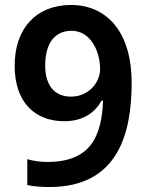

<svg xmlns="http://www.w3.org/2000/svg" viewBox="-20 -743 591 773"><path d="M179 10C454 10 510 -204 510 -409C510 -623 403 -723 266 -723C127 -723 39 -630 39 -478C39 -336 116 -255 239 -255C316 -255 363 -291 389 -338H395C389 -198 348 -91 171 -91C143 -91 114 -95 90 -102V2C114 8 153 10 179 10ZM266 -354C197 -354 162 -402 162 -479C162 -576 206 -619 268 -619C344 -619 383 -538 383 -465C383 -411 337 -354 266 -354Z"/></svg>

Font: Noto Sans Bengali SemiBold
Style: Regular
Weight: 600
Designer: Jelle Bosma - Monotype Design Team
Foundry: Monotype Imaging Inc.
Version: Version 2.003